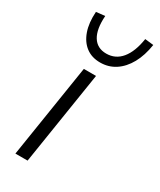

<svg xmlns="http://www.w3.org/2000/svg" viewBox="-191 -810 726 873"><g transform="rotate(30 172.5 -373.0)"><path d="M49 0 126 -489H190L113 0ZM175 -551Q131 -551 100.5 -574Q70 -597 55 -639.5Q40 -682 44 -741L90 -746Q85 -675 108 -637.5Q131 -600 179 -600Q227 -600 258 -637.5Q289 -675 300 -746L345 -741Q336 -682 312.5 -639.5Q289 -597 254 -574Q219 -551 175 -551Z"/></g></svg>

Font: Nunito Sans 10pt Light
Style: Italic
Weight: 300
Italic angle: -9°
Designer: Vernon Adams
Foundry: Vernon Adams
Version: Version 3.101;gftools[0.9.27]